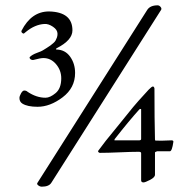

<svg xmlns="http://www.w3.org/2000/svg" viewBox="-20 -675 681 721"><path d="M349 -109Q363 -127 377 -146Q396 -170 427 -207.5Q458 -245 480 -273Q492 -288 538 -338Q549 -349 553 -350Q556 -351 558 -348Q560 -345 560 -342Q560 -225 562 -151Q562 -147 565 -147Q584 -146 624 -148Q632 -148 631 -142Q626 -107 618 -107H570Q562 -104 562 -103V-19Q562 -9 543.5 0.5Q525 10 519 10Q510 10 510 2V-100Q510 -105 501 -105Q475 -105 429.5 -103Q384 -101 355 -101Q352 -101 349.5 -104Q347 -107 349 -109ZM502 -148Q510 -148 510 -153V-264Q510 -266 508 -266Q506 -266 504 -265Q465 -222 411 -153Q408 -148 411 -148ZM121 11 533 -638Q544 -655 572 -655Q578 -655 583 -649Q588 -643 585 -638L173 11Q164 26 137 26Q130 26 123.5 21Q117 16 121 11ZM196 -548Q196 -563 179 -574.5Q162 -586 147 -585Q111 -583 77 -555Q70 -548 67 -549Q58 -554 61 -560Q98 -632 164 -632Q252 -630 252 -561Q252 -524 193 -494Q190 -492 190 -490.5Q190 -489 193 -489Q225 -488 243.5 -462Q262 -436 262 -401Q262 -345 215 -309.5Q168 -274 121 -274Q83 -274 64 -286Q53 -293 53 -307Q53 -314 59 -324.5Q65 -335 71 -335Q79 -335 84 -330Q117 -308 151 -308Q168 -308 189 -325.5Q210 -343 210 -381Q210 -411 190.5 -434Q171 -457 143 -457Q132 -457 106 -450Q103 -449 98.5 -450.5Q94 -452 92 -455.5Q90 -459 92 -461Q101 -470 119 -476.5Q137 -483 141 -486Q146 -489 155.5 -495Q165 -501 169 -504Q173 -507 179.5 -512.5Q186 -518 188.5 -522.5Q191 -527 193.5 -533.5Q196 -540 196 -548Z"/></svg>

Font: EB Garamond 12 All SC
Style: AllSC
Weight: 400
Version: Version 0.016 ; ttfautohint (v0.97) -l 8 -r 50 -G 200 -x 0 -